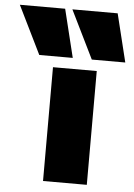

<svg xmlns="http://www.w3.org/2000/svg" viewBox="-171 -832 611 874"><g transform="rotate(5 134.5 -395.0)"><path d="M-8 -570 -116 -790H91L145 -570ZM232 -570 124 -790H331L385 -570ZM59 0V-520H259V0Z"/></g></svg>

Font: M PLUS 1 Black
Style: Regular
Weight: 900
Designer: Coji Morishita
Foundry: UNDERFOREST DESIGN
Version: Version 1.001